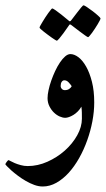

<svg xmlns="http://www.w3.org/2000/svg" viewBox="-57 -467 396 715"><path d="M293.9 -85.4Q293.9 -51.8 287.1 -15.6Q280.3 20.5 267.8 55.4Q255.4 90.3 237.8 121.6Q220.2 152.8 199 176.3Q177.7 199.7 153.1 213.6Q128.4 227.5 102.1 227.5Q86.9 227.5 70.8 221.7Q54.7 215.8 39.1 206.8Q23.4 197.8 9.8 187.5Q-3.9 177.2 -14.4 168Q-24.9 158.7 -31 152.1Q-37.1 145.5 -37.1 144.5Q-37.1 143.6 -35.6 141.1Q-34.2 138.7 -32.2 136Q-30.3 133.3 -28.3 131.3Q-26.4 129.4 -25.4 129.4Q-23.9 129.4 -17.8 132.8Q-11.7 136.2 -2 140.4Q7.8 144.5 20.3 147.9Q32.7 151.4 46.4 151.4Q83.5 151.4 119.6 135.3Q155.8 119.1 184.3 93.8Q212.9 68.4 230.5 36.9Q248 5.4 248 -24.9Q248 -37.1 247.8 -48.1Q247.6 -59.1 246.1 -69.8Q240.2 -59.6 232.4 -51.8Q224.6 -43.9 216.1 -38.8Q207.5 -33.7 199.7 -31Q191.9 -28.3 186 -28.3Q176.3 -28.3 164.8 -33.4Q153.3 -38.6 143.6 -48.1Q133.8 -57.6 127 -71.3Q120.1 -85 120.1 -101.6Q120.1 -114.3 123.8 -131.3Q127.4 -148.4 133.8 -166.5Q140.1 -184.6 148.4 -202.4Q156.7 -220.2 166.3 -234.4Q175.8 -248.5 185.8 -257.1Q195.8 -265.6 205.1 -265.6Q219.7 -265.6 235.4 -253.7Q251 -241.7 263.9 -218.8Q276.9 -195.8 285.4 -162.4Q293.9 -128.9 293.9 -85.4ZM210 -146Q205.6 -152.8 198.5 -160.4Q191.4 -168 182.6 -168Q176.8 -168 172.9 -162.4Q168.9 -156.7 168.9 -147Q168.9 -140.6 173.3 -136Q177.7 -131.3 184.6 -131.3Q194.3 -131.3 200.9 -136Q207.5 -140.6 210 -146ZM253.9 -447.3Q256.8 -447.3 267.1 -440.4Q277.3 -433.6 288.6 -425Q299.8 -416.5 308.6 -408.4Q317.4 -400.4 317.4 -398.4Q317.4 -396.5 314.5 -390.6Q311.5 -384.8 306.9 -377Q302.2 -369.1 296.6 -360.6Q291 -352.1 285.9 -345Q280.8 -337.9 276.6 -333.3Q272.5 -328.6 271 -328.6Q269 -328.6 259.5 -335.4Q250 -342.3 238.8 -350.6L209.5 -373Q206.5 -376 203.1 -376Q201.7 -376 199.2 -371.6Q188 -356 179.2 -343.3Q171.4 -332.5 164.1 -324Q156.7 -315.4 154.3 -315.4Q153.3 -315.4 148.2 -318.6Q143.1 -321.8 135.7 -326.9Q128.4 -332 120.6 -337.9Q112.8 -343.8 106 -349.1Q99.1 -354.5 94.7 -358.6Q90.3 -362.8 90.3 -364.3Q90.3 -366.2 93.5 -372.1Q96.7 -377.9 101.6 -386Q106.4 -394 112.1 -402.8Q117.7 -411.6 123 -418.7Q128.4 -425.8 132.3 -430.7Q136.2 -435.5 137.2 -435.5Q140.6 -435.5 150.4 -428.5Q160.2 -421.4 170.9 -413.1Q183.6 -403.3 197.8 -391.1Q200.7 -387.7 203.1 -387.7Q204.6 -387.7 205.8 -388.7Q207 -389.6 209.5 -393.1Q220.7 -407.7 230 -419.9Q237.8 -430.2 244.9 -438.7Q252 -447.3 253.9 -447.3Z"/></svg>

Font: Scheherazade
Style: Bold
Weight: 700
Version: Version 2.100 (build 932/914)